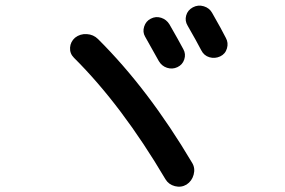

<svg xmlns="http://www.w3.org/2000/svg" viewBox="-20 -749 1040 701"><path d="M530.3 -680.7Q548.8 -690.4 568.4 -684.1Q587.9 -677.7 598.6 -660.2Q632.8 -600.6 649.4 -569.3Q659.2 -551.8 652.8 -532.2Q646.5 -512.7 627.9 -503.9Q609.4 -495.1 589.8 -501.5Q570.3 -507.8 559.6 -526.4Q524.4 -589.8 509.8 -615.2Q500 -631.8 506.3 -651.9Q512.7 -671.9 530.3 -680.7ZM754.9 -701.2Q789.1 -641.6 804.7 -610.4Q814.5 -592.8 808.6 -572.3Q802.7 -551.8 783.7 -543Q764.6 -534.2 744.6 -540Q724.6 -545.9 714.8 -565.4Q699.2 -595.7 665 -655.3Q654.3 -672.9 659.7 -692.4Q665 -711.9 684.1 -722.2Q703.1 -732.4 724.1 -726.1Q745.1 -719.7 754.9 -701.2ZM584 -94.7Q424.8 -364.3 250 -538.1Q234.4 -553.7 235.8 -575.2Q237.3 -596.7 253.9 -611.3Q272.5 -626 296.9 -624.5Q321.3 -623 337.9 -606.4Q522.5 -422.9 681.6 -154.3Q693.4 -134.8 687 -111.3Q680.7 -87.9 661.1 -75.2Q641.6 -63.5 618.7 -69.3Q595.7 -75.2 584 -94.7Z"/></svg>

Font: Rounded-X Mgen+ 2m medium
Style: Regular
Weight: 500
Designer: [Source Han Sans]
Ryoko NISHIZUKA  (kana & ideographs); Paul D. Hunt (Latin, Greek & Cyrillic); Wenlong ZHANG  (bopomofo
Version: Version 1.059.20150602